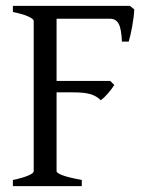

<svg xmlns="http://www.w3.org/2000/svg" viewBox="-20 -635 518 655"><path d="M438 -603Q437 -578 431 -545Q425 -512 419 -493H396Q394 -538 384.5 -554.5Q375 -571 356 -571H148L162 -615H423ZM370 -345Q361 -331 348 -316Q335 -301 324 -293Q310 -307 289.5 -313.5Q269 -320 228 -320H126L138 -359H356ZM24 0V-21Q57 -28 76 -36Q95 -44 95 -51V-564Q95 -570 77 -578.5Q59 -587 24 -594V-615H244V-594Q211 -587 192 -584Q173 -581 173 -575V-51Q173 -45 192 -37.5Q211 -30 259 -21V0Z"/></svg>

Font: Kalpurush
Style: Regular
Weight: 400
Designer: Md. Tanbin Islam Siyam
Foundry: Tanbin Islam Siyam
Version: Version 0.258